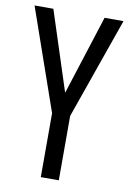

<svg xmlns="http://www.w3.org/2000/svg" viewBox="-82 -765 548 816"><g transform="rotate(10 192.0 -357.0)"><path d="M192.4 -371.1 302.2 -713.9H383.8L230.5 -277.8V0H152.8V-275.9L0 -713.9H81.1Z"/></g></svg>

Font: Open Sans Condensed
Style: Regular
Weight: 400
Width: 3
Designer: Monotype Design Team
Foundry: Monotype Imaging Inc.
Version: Version 3.000